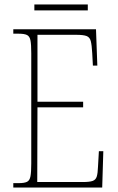

<svg xmlns="http://www.w3.org/2000/svg" viewBox="-20 -846 530 866"><path d="M40 0V-20H65Q90 -20 102 -26Q114 -32 117.5 -51Q121 -70 121 -108V-606Q121 -645 117.5 -663.5Q114 -682 102 -688Q90 -694 65 -694H40V-714H413L419 -550H399L396 -606Q394 -643 389.5 -660.5Q385 -678 370.5 -683.5Q356 -689 324 -689H149V-387H355V-362H149L148 -25H354Q384 -25 398 -30Q412 -35 416.5 -50Q421 -65 422 -94L426 -164H446L441 0ZM135 -799V-826H376V-799Z"/></svg>

Font: Noto Serif Khmer Condensed Thin
Style: Regular
Weight: 250
Width: 3
Designer: Danh Hong and the Monotype Design Team
Foundry: Monotype Imaging Inc.
Version: Version 2.004